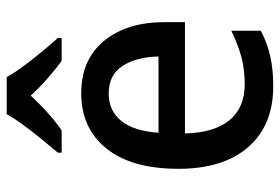

<svg xmlns="http://www.w3.org/2000/svg" viewBox="-148 -658 816 559"><g transform="rotate(-90 259.5 -378.0)"><path d="M268 -549Q366 -549 420.5 -482.5Q475 -416 475 -307V-247H151Q153 -162 189.5 -117.5Q226 -73 294 -73Q338 -73 374.5 -83Q411 -93 450 -112V-26Q413 -7 375 1.5Q337 10 288 10Q175 10 111.5 -62.5Q48 -135 48 -266Q48 -402 107 -475.5Q166 -549 268 -549ZM267 -469Q217 -469 187.5 -432.5Q158 -396 153 -324H375Q374 -387 348 -428Q322 -469 267 -469ZM315 -766Q327 -744 347 -717Q367 -690 388.5 -664Q410 -638 429 -617V-606H362Q339 -623 312.5 -646Q286 -669 261 -696Q209 -640 160 -606H95V-617Q113 -638 134.5 -664.5Q156 -691 175.5 -717.5Q195 -744 207 -766Z"/></g></svg>

Font: Noto Sans Telugu SemiCondensed Medium
Style: Regular
Weight: 500
Width: 4
Designer: Jelle Bosma - Monotype Design Team
Foundry: Monotype Imaging Inc.
Version: Version 2.005; ttfautohint (v1.8.4.7-5d5b)